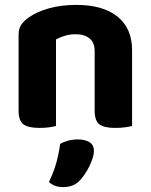

<svg xmlns="http://www.w3.org/2000/svg" viewBox="-20 -516 617 785"><path d="M367 -307Q367 -342 346 -359Q325 -376 290 -376Q266 -376 246 -370Q226 -364 209 -355V-1Q199 2 181 4.5Q163 7 141 7Q96 7 76 -7.5Q56 -22 56 -64V-373Q56 -399 67 -415Q78 -431 98 -445Q130 -468 180.5 -482Q231 -496 292 -496Q401 -496 460.5 -448Q520 -400 520 -311V-1Q509 2 491 4.5Q473 7 451 7Q406 7 386.5 -7.5Q367 -22 367 -64ZM309 219Q294 236 276 242.5Q258 249 238 249Q202 249 180 228Q200 187 210.5 148.5Q221 110 226 72Q240 64 259 59Q278 54 298 54Q327 54 345.5 65Q364 76 364 102Q364 114 359 130Q354 146 346 162.5Q338 179 328 194Q318 209 309 219Z"/></svg>

Font: Baloo Bhaina 2
Style: Bold
Weight: 700
Designer: Yesha Goshar, Manish Minz, Shuchita Grover and Ek Type
Foundry: Ek Type
Version: Version 1.640;hotconv 1.0.111;makeotfexe 2.5.65597; ttfautoh